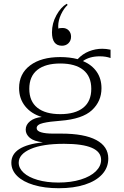

<svg xmlns="http://www.w3.org/2000/svg" viewBox="-20 -802 655 1016"><path d="M508 -504Q454 -504 419 -479Q466 -459 491.5 -422.5Q517 -386 517 -335Q517 -266 466.5 -219Q416 -172 300 -163Q243 -159 208.5 -151Q174 -143 174 -124Q174 -109 197.5 -102Q221 -95 259 -95H304Q426 -95 489.5 -61Q553 -27 553 37Q553 85 520.5 120.5Q488 156 429 175Q370 194 291 194Q216 194 159 177Q102 160 71 129.5Q40 99 40 59Q40 -31 207 -49Q160 -54 138 -72.5Q116 -91 116 -116Q116 -142 139 -160.5Q162 -179 201 -183Q145 -200 113 -240Q81 -280 81 -336Q81 -412 139.5 -456Q198 -500 299 -500Q349 -500 391 -489Q417 -517 451 -530.5Q485 -544 521 -544Q542 -544 565 -539V-495Q540 -504 508 -504ZM299 -466Q220 -466 177.5 -432Q135 -398 135 -332Q135 -266 177.5 -232Q220 -198 299 -198Q378 -198 420.5 -232Q463 -266 463 -332Q463 -398 420.5 -432Q378 -466 299 -466ZM79 59Q79 88 105 112Q131 136 179 150Q227 164 289 164Q356 164 407.5 148Q459 132 487 104.5Q515 77 515 44Q515 -41 319 -41Q205 -41 142 -13.5Q79 14 79 59ZM255 -631Q255 -679 278.5 -721.5Q302 -764 333 -782L338 -776Q318 -758 303 -726Q288 -694 288 -663Q288 -654 289 -650Q292 -654 311 -654Q331 -654 343.5 -641Q356 -628 356 -608Q356 -587 342.5 -573.5Q329 -560 308 -560Q255 -560 255 -631Z"/></svg>

Font: Fahkwang ExtraLight
Style: Regular
Weight: 275
Designer: Suppakit Chalermlarp | Katatrad Co.,Ltd.
Foundry: Cadson Demak Co.,Ltd.
Version: Version 1.000; ttfautohint (v1.6)